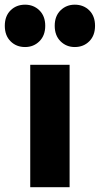

<svg xmlns="http://www.w3.org/2000/svg" viewBox="-58 -780 416 800"><path d="M68 0V-510H232V0ZM46.5 -584Q10 -584 -14 -608Q-38 -632 -38 -672.5Q-38 -713 -14 -736.8Q10 -760.5 46.5 -760.5Q82 -760.5 106.2 -736.8Q130.5 -713 130.5 -672.5Q130.5 -632 106.2 -608Q82 -584 46.5 -584ZM253.5 -584Q218.5 -584 194.2 -608Q170 -632 170 -672.5Q170 -713 194.2 -736.8Q218.5 -760.5 253.5 -760.5Q290 -760.5 314 -736.8Q338 -713 338 -672.5Q338 -632 314 -608Q290 -584 253.5 -584Z"/></svg>

Font: Geologica Thin Roman
Style: Bold
Weight: 700
Version: Version 1.010;gftools[0.9.28]